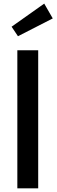

<svg xmlns="http://www.w3.org/2000/svg" viewBox="-20 -1023 307 1043"><path d="M43 -877.9 220.2 -1003.4 266.6 -922.9 77.6 -826.2ZM74.2 0V-750H187.5V0Z"/></svg>

Font: Spartan MB SemBd
Style: Regular
Weight: 600
Designer: Matt Bailey, Mirko Velimirovic
Foundry: Matt Bailey
Version: Version 1.005